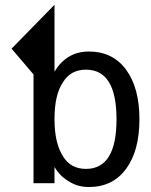

<svg xmlns="http://www.w3.org/2000/svg" viewBox="-20 -750 618 786"><path d="M332 -464.8Q269.5 -464.8 238.3 -414.1Q203.1 -363.3 203.1 -261.7Q203.1 -164.1 238.3 -109.4Q269.5 -58.6 332 -58.6Q394.5 -58.6 425.8 -109.4Q457 -160.2 457 -261.7Q457 -363.3 425.8 -414.1Q394.5 -464.8 332 -464.8ZM203.1 -457Q226.6 -496.1 261.7 -517.6Q296.9 -539.1 343.8 -539.1Q441.4 -539.1 496.1 -464.8Q550.8 -390.6 550.8 -261.7Q550.8 -132.8 496.1 -58.6Q441.4 15.6 343.8 15.6Q296.9 15.6 261.7 -7.8Q226.6 -27.3 203.1 -66.4V0H117.2V-445.3L27.3 -550.8L203.1 -730.5Z"/></svg>

Font: 和音 by 宁静之雨，公众号njzyshare
Style: Regular
Weight: 400
Designer: Steve Matteson
Foundry: Ascender Corporation
Version: Version 6.00;June 8, 2018;FontCreator 11.0.0.2388 32-bit